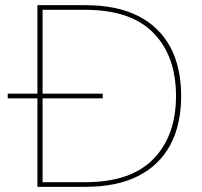

<svg xmlns="http://www.w3.org/2000/svg" viewBox="-20 -724 782 744"><path d="M10 -343V-361H378V-343ZM310 -704Q433 -704 515.5 -662Q598 -620 640 -541.5Q682 -463 682 -352Q682 -241 640 -162.5Q598 -84 515.5 -42Q433 0 310 0H125V-704ZM145 -18H310Q487 -18 574.5 -108Q662 -198 662 -352Q662 -507 574.5 -596.5Q487 -686 310 -686H145Z"/></svg>

Font: Poppins Devanagari Thin
Style: Regular
Weight: 100
Designer: Ninad Kale (Devanagari), Jonny Pinhorn (Latin)
Foundry: Indian Type Foundry
Version: 4.005